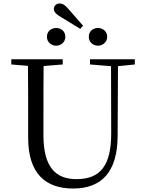

<svg xmlns="http://www.w3.org/2000/svg" viewBox="-20 -1069 837 1105"><path d="M337 -967 442 -903 458 -921 375 -1016C354 -1041 340 -1049 323 -1049C304 -1049 290 -1036 290 -1017C290 -1001 302 -987 337 -967ZM303 -806C332 -806 356 -827 356 -857C356 -889 332 -908 303 -908C275 -908 250 -889 250 -857C250 -827 275 -806 303 -806ZM544 -806C571 -806 597 -827 597 -857C597 -889 571 -908 544 -908C515 -908 491 -889 491 -857C491 -827 515 -806 544 -806ZM498 -698 619 -688 620 -306C621 -114 556 -38 420 -38C302 -38 230 -105 230 -291V-391C230 -493 230 -591 231 -689L341 -698V-728H45V-698L141 -690C142 -591 142 -491 142 -391V-276C142 -66 246 16 401 16C567 16 656 -82 657 -286L659 -688L756 -698V-728H498Z"/></svg>

Font: Noto Serif CJK TC
Style: Regular
Weight: 400
Designer: Ryoko NISHIZUKA 西塚涼子 (kana & ideographs); Frank Grießhammer (Latin, Greek & Cyrillic); Wenlong ZHANG 张文龙 (bopomofo); San
Foundry: Adobe
Version: Version 2.001;hotconv 1.1.0;makeotfexe 2.6.0